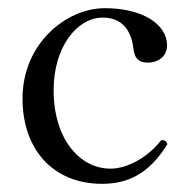

<svg xmlns="http://www.w3.org/2000/svg" viewBox="-20 -439 459 469"><path d="M389 -87C385 -96 383 -96 374 -97C342 -55 291 -27 250 -27C175 -27 111 -99 111 -219C111 -324 168 -396 231 -396C287 -396 302 -353 306 -320C309 -293 322 -286 342 -286C362 -286 388 -298 388 -328C388 -380 328 -419 236 -419C142 -419 35 -333 35 -198C35 -75 109 10 229 10C286 10 341 -9 389 -87Z"/></svg>

Font: Libertinus Serif Display
Style: Regular
Weight: 400
Designer: Philipp H. Poll, Khaled Hosny
Foundry: Caleb Maclennan
Version: Version 7.050;RELEASE